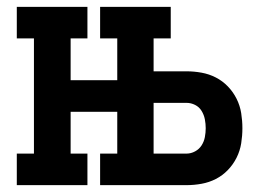

<svg xmlns="http://www.w3.org/2000/svg" viewBox="-20 -540 790 560"><path d="M29 0V-92H79V-428H29V-520H235V-428H186V-306H322V-428H272V-520H478V-428H428V-332H524Q546 -332 568 -328Q590 -324 609.5 -314Q629 -304 644.5 -288Q660 -272 670 -252Q680 -232 683.5 -210Q687 -188 687 -166Q687 -144 683.5 -122Q680 -100 670 -80Q660 -60 644.5 -44Q629 -28 609.5 -18Q590 -8 568 -4Q546 0 524 0H272V-92H322V-214H186V-92H235V0ZM428 -92H524Q537 -92 549 -98.5Q561 -105 568 -116Q575 -127 577.5 -140Q580 -153 580 -166Q580 -179 577.5 -192Q575 -205 568 -216.5Q561 -228 549 -234Q537 -240 524 -240H428Z"/></svg>

Font: Iosevka Etoile Semibold
Style: Regular
Weight: 600
Designer: Belleve Invis
Foundry: Belleve Invis
Version: Version 22.1.2; ttfautohint (v1.8.4)